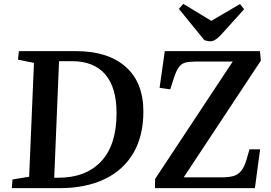

<svg xmlns="http://www.w3.org/2000/svg" viewBox="-20 -975 1403 995"><path d="M41 0 45 -45 131 -59 156 -649 73 -666 78 -710H374Q539 -710 631 -629Q723 -548 723 -397Q723 -270 671 -181.5Q619 -93 521.5 -46.5Q424 0 288 0ZM261 -54H283Q425 -54 504.5 -139Q584 -224 584 -389Q584 -522 525 -590Q466 -658 353 -658H286ZM1332 -661 932 -56H1129Q1165 -56 1189 -62.5Q1213 -69 1229.5 -89Q1246 -109 1258 -149L1273 -201H1328L1301 0H783L784 -48L1186 -656H993Q960 -656 940 -650.5Q920 -645 906.5 -626.5Q893 -608 881 -570L862 -512L807 -520L834 -710H1327ZM907 -929 930 -955 1075 -867 1224 -954 1245 -927 1123 -792Q1094 -761 1070 -761Q1061 -761 1053.5 -763Q1046 -765 1039 -767Z"/></svg>

Font: Literata 36pt SemiBold
Style: Italic
Weight: 600
Italic angle: -2°
Designer: Latin by Veronika Burian and Jose Scaglione. Greek by Irene Vlachou. Cyrillic by Vera Evstafieva
Foundry: TypeTogether
Version: Version 3.002